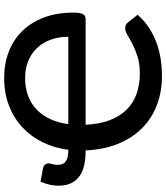

<svg xmlns="http://www.w3.org/2000/svg" viewBox="40 -810 778 898"><g transform="rotate(-90 429.0 -361.0)"><path d="M706 -430.5Q706 -475.5 692.5 -512.5Q679 -549.5 654 -576.2Q629 -603 593.2 -617.8Q557.5 -632.5 513 -632.5Q466 -632.5 428.8 -618.2Q391.5 -604 364.5 -577.5Q337.5 -551 320.5 -513.8Q303.5 -476.5 297.5 -430.5ZM294.5 -349.5Q297.5 -286 315.2 -238.5Q333 -191 363.8 -159.2Q394.5 -127.5 437.5 -111.8Q480.5 -96 534.5 -96Q580.5 -96 613.8 -106.8Q647 -117.5 671.5 -130.2Q696 -143 713.8 -153.8Q731.5 -164.5 746 -164.5Q755.5 -164.5 762.5 -160.8Q769.5 -157 774 -150.5L809 -106.5Q780.5 -74 746.8 -52.2Q713 -30.5 676 -17.2Q639 -4 599.8 1.8Q560.5 7.5 521.5 7.5Q449.5 7.5 387.8 -15.8Q326 -39 280 -84Q234 -129 206.2 -195.8Q178.5 -262.5 174.5 -349.5H171.5Q140 -349.5 110.8 -355Q81.5 -360.5 59 -374.8Q36.5 -389 23 -413.8Q9.5 -438.5 9.5 -477Q9.5 -498 14 -517.8Q18.5 -537.5 28.5 -560.5L90 -549Q103.5 -546.5 108.8 -538.5Q114 -530.5 114 -524Q114 -517 110.5 -505.8Q107 -494.5 107 -480Q107 -452 125 -441.2Q143 -430.5 173.5 -430.5H177.5Q185.5 -494.5 212.2 -549.5Q239 -604.5 282 -644.8Q325 -685 383.5 -707.8Q442 -730.5 514 -730.5Q580 -730.5 636 -709Q692 -687.5 732.5 -646.2Q773 -605 796 -544.8Q819 -484.5 819 -407.5Q819 -390 817.2 -379Q815.5 -368 811.5 -361.2Q807.5 -354.5 800.8 -352Q794 -349.5 784 -349.5Z"/></g></svg>

Font: Lato SemiBold
Style: Regular
Weight: 600
Designer: Lukasz Dziedzic with Adam Twardoch and Botio Nikoltchev
Foundry: tyPoland Lukasz Dziedzic
Version: Version 2.015; 2015-08-06; http://www.latofonts.com/